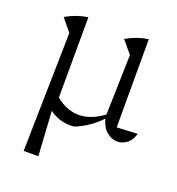

<svg xmlns="http://www.w3.org/2000/svg" viewBox="-126 -593 820 890"><g transform="rotate(20 284.5 -148.5)"><path d="M89 194 101 -392 51 -453Q104 -483 159 -491L158 -94Q212 -50 271 -50Q331 -50 392 -96L400 -392L349 -453Q401 -483 457 -491V-56L559 -61Q549 -27 527.5 -11Q506 5 482 5Q453 5 428.5 -15.5Q404 -36 394 -76Q340 -20 273 7Q268 8 263 8.5Q258 9 252 9Q195 9 148 -25L161 184V194Z"/></g></svg>

Font: Piazzolla Light
Style: Regular
Weight: 300
Designer: Juan Pablo del Peral
Foundry: Huerta Tipografica
Version: Version 1.330